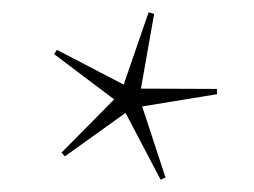

<svg xmlns="http://www.w3.org/2000/svg" viewBox="-20 -744 412 312"><path d="M249 -455.5 241 -452 184 -560.5 85.5 -490 80 -496 165.5 -582.5 68 -656 72.5 -663 181 -606.5 221.5 -724 230.5 -721.5 209 -600 332.5 -599.5 333 -591 211 -571Z"/></svg>

Font: Newsreader Display ExtraLight
Style: Regular
Weight: 275
Designer: Hugues Gentile
Foundry: Production Type
Version: Version 1.002